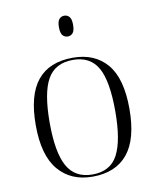

<svg xmlns="http://www.w3.org/2000/svg" viewBox="-84 -807 724 882"><g transform="rotate(-10 278.0 -365.5)"><path d="M277 10Q176 10 118 -58.5Q60 -127 60 -268Q60 -408 115.5 -476Q171 -544 281 -544Q383 -544 440 -477Q497 -410 497 -268Q497 -127 441 -58.5Q385 10 277 10ZM278 0Q362 0 396.5 -66Q431 -132 431 -268Q431 -410 395.5 -472Q360 -534 280 -534Q197 -534 161 -471Q125 -408 125 -268Q125 -129 161 -64.5Q197 0 278 0ZM276 -644Q262 -644 252.5 -654.5Q243 -665 243 -693Q243 -720 252.5 -730.5Q262 -741 276 -741Q290 -741 299.5 -730.5Q309 -720 309 -693Q309 -665 299.5 -654.5Q290 -644 276 -644Z"/></g></svg>

Font: Noto Serif Display Light
Style: Regular
Weight: 300
Designer: Monotype Design Team
Foundry: Monotype Imaging Inc.
Version: Version 2.009